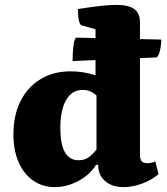

<svg xmlns="http://www.w3.org/2000/svg" viewBox="-20 -754 685 786"><path d="M204 12Q154 12 115.5 -15Q77 -42 56 -90.5Q35 -139 35 -204Q35 -282 64 -340Q93 -398 146 -430Q199 -462 269 -462Q320 -462 371 -446V-634L315 -650Q299 -655 299 -717Q356 -726 393.5 -730Q431 -734 456 -734Q506 -734 529.5 -717Q553 -700 553 -662V-121Q553 -102 560 -94Q567 -86 584 -86Q594 -86 603 -88.5Q612 -91 616 -93L629 -41Q601 -17 562 -2.5Q523 12 486 12Q439 12 410.5 -12.5Q382 -37 382 -79H373Q349 -39 301.5 -13.5Q254 12 204 12ZM302 -98Q328 -98 345.5 -112Q363 -126 375 -142V-363Q351 -386 318 -386Q275 -386 251 -345Q227 -304 227 -230Q227 -98 302 -98ZM277 -504Q277 -516 278 -535Q279 -554 281.5 -572.5Q284 -591 291 -600L640 -592Q640 -567 634.5 -545.5Q629 -524 621 -519Z"/></svg>

Font: Petrona Black
Style: Regular
Weight: 900
Designer: Ringo R. Seeber
Foundry: Ringo R. Seeber
Version: Version 2.001; ttfautohint (v1.8.3)